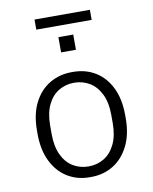

<svg xmlns="http://www.w3.org/2000/svg" viewBox="-90 -878 760 956"><g transform="rotate(-10 290.0 -400.5)"><path d="M286 10Q223 10 173.5 -20.5Q124 -51 95.5 -109Q67 -167 67 -248V-263Q67 -346 96 -403.5Q125 -461 175 -491Q225 -521 288 -521H294Q358 -521 407.5 -490.5Q457 -460 485 -402.5Q513 -345 513 -263V-248Q513 -167 484 -109Q455 -51 405.5 -20.5Q356 10 292 10ZM290 -44Q333 -44 368 -65Q403 -86 424 -129Q445 -172 445 -235V-276Q445 -340 424 -382.5Q403 -425 368 -446Q333 -467 290 -467Q247 -467 212 -446Q177 -425 156.5 -382.5Q136 -340 136 -276V-235Q136 -172 156.5 -129Q177 -86 212 -65Q247 -44 290 -44ZM151 -760V-811H431V-760ZM253 -627V-704H328V-627Z"/></g></svg>

Font: Chivo Medium ExtraLight
Style: Regular
Weight: 250
Version: Version 2.002